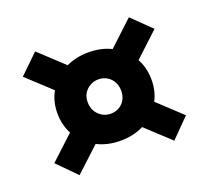

<svg xmlns="http://www.w3.org/2000/svg" viewBox="-91 -570 778 714"><g transform="rotate(-20 297.5 -212.5)"><path d="M298 -36Q244 -36 201.5 -59Q159 -82 135 -122Q111 -162 111 -212Q111 -262 135 -301.5Q159 -341 201 -363.5Q243 -386 297 -386Q351 -386 393 -363Q435 -340 459 -300.5Q483 -261 483 -210Q483 -160 459 -120.5Q435 -81 393.5 -58.5Q352 -36 298 -36ZM110 32 37 -42 176 -171 247 -95ZM173 -258 37 -384 112 -457 243 -335ZM298 -143Q317 -143 332 -152Q347 -161 355 -176Q363 -191 363 -210Q363 -230 354.5 -245.5Q346 -261 331 -270Q316 -279 297 -279Q279 -279 263.5 -270Q248 -261 239.5 -246.5Q231 -232 231 -212Q231 -192 240 -176.5Q249 -161 264 -152Q279 -143 298 -143ZM485 32 346 -97 422 -169 558 -42ZM424 -259 351 -334 483 -457 558 -384Z"/></g></svg>

Font: Ysabeau ExtraBold
Style: Regular
Weight: 800
Designer: Christian Thalmann (Catharsis Fonts)
Version: Version 2.002